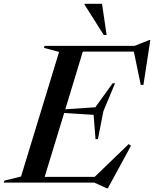

<svg xmlns="http://www.w3.org/2000/svg" viewBox="-62 -955 806 1004"><path d="M496 29.5 431.5 0H-42.5L-39 -10.5L48 -32L247 -683.5L168 -704.5L171 -715H641L718.5 -745.5H724L688 -511H674L638 -685H371L279.5 -383.5L436.5 -394L527 -519.5H539.5L478.5 -373L450 -227.5H437.5L427.5 -354.5L273.5 -364L171.5 -30H433L611 -201.5L623 -193L502 29.5ZM495.5 -772H480.5L380 -931L380.5 -935H471.5Z"/></svg>

Font: Newsreader Display Medium
Style: Italic
Weight: 500
Italic angle: -17°
Designer: Hugues Gentile
Foundry: Production Type
Version: Version 1.001